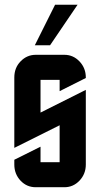

<svg xmlns="http://www.w3.org/2000/svg" viewBox="-20 -785 420 805"><path d="M189.9 -595.2H126L210.9 -765.1H305.2ZM40 -460Q40 -501 66.4 -527.8Q92.8 -555.2 129.9 -555.2H250Q287.1 -555.2 313.5 -527.3Q339.8 -499.5 339.8 -460V-458L230 -402.8V-450.2H149.9V-313L339.8 -408.2V-95.2Q339.8 -55.7 313.5 -27.8Q287.1 0 250 0H129.9Q92.3 0 66.4 -27.3Q40 -55.2 40 -95.2V-115.2L149.9 -169.9V-105H230V-259.8L40 -165Z"/></svg>

Font: Horta
Style: Regular
Weight: 600
Width: 3
Version: Version 0.11